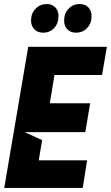

<svg xmlns="http://www.w3.org/2000/svg" viewBox="-20 -932 550 952"><path d="M250 -560 227 -420H427L403 -277H102L189 -237L172 -137H412L390 0H151H1L120 -700H271H510L486 -560H250ZM134 -830Q134 -866 156.5 -889Q179 -912 212 -912Q238 -912 254 -895.5Q270 -879 270 -852Q270 -816 248.5 -793Q227 -770 194 -770Q167 -770 150.5 -786.5Q134 -803 134 -830ZM298 -830Q298 -866 320 -889Q342 -912 375 -912Q402 -912 418 -895.5Q434 -879 434 -852Q434 -816 412 -793Q390 -770 357 -770Q330 -770 314 -786.5Q298 -803 298 -830Z"/></svg>

Font: Relentless
Style: Condensed Bold Italic
Weight: 700
Width: 3
Italic angle: -7°
Designer: Sparks studio
Foundry: Sparks Studio
Version: Version 1.101